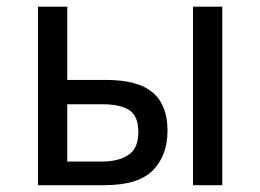

<svg xmlns="http://www.w3.org/2000/svg" viewBox="-20 -543 763 563"><path d="M286.6 0H91.3V-523.4H177.2V-308.6H291.5Q384.8 -308.6 428 -271.5Q471.2 -234.4 471.2 -160.2Q471.2 -86.9 428.2 -43.5Q385.3 0 286.6 0ZM631.8 0H545.9V-523.4H631.8ZM177.2 -69.3H279.3Q327.1 -69.3 356.4 -88.6Q385.7 -107.9 385.7 -155.3Q385.7 -203.1 358.9 -220.2Q332 -237.3 279.8 -237.3H177.2Z"/></svg>

Font: Lunasima
Style: Regular
Weight: 400
Designer: The DocRepair Project, Monotype Design Team
Foundry: Google
Version: Version 2.009